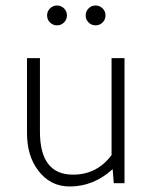

<svg xmlns="http://www.w3.org/2000/svg" viewBox="-20 -665 574 697"><path d="M151 -609Q151 -624 161.5 -634.5Q172 -645 187 -645Q202 -645 212.5 -634.5Q223 -624 223 -609Q223 -594 212.5 -583.5Q202 -573 187 -573Q172 -573 161.5 -583.5Q151 -594 151 -609ZM291 -609Q291 -624 301.5 -634.5Q312 -645 327 -645Q342 -645 352.5 -634.5Q363 -624 363 -609Q363 -594 352.5 -583.5Q342 -573 327 -573Q312 -573 301.5 -583.5Q291 -594 291 -609ZM389 -51Q320 12 233 12Q162 12 118 -47Q78 -100 78 -182V-454H125V-187Q125 -31 245 -31Q332 -31 385 -102V-454H432V0H393Z"/></svg>

Font: TajawalTap
Style: Regular
Weight: 300
Designer: Boutros Fonts
Foundry: Created by Boutros International 2017
Version: Version 2.700